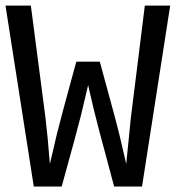

<svg xmlns="http://www.w3.org/2000/svg" viewBox="-20 -679 640 699"><path d="M497.1 0H395.5Q359.4 -134.8 340.6 -205.1Q321.8 -275.4 300.8 -369.1Q286.6 -308.1 274.7 -258.8Q262.7 -209.5 204.6 0H103L0 -658.7H92.3L145.5 -251Q153.3 -187 161.6 -82Q177.2 -149.4 187.7 -193.4Q198.2 -237.3 257.8 -454.6H343.3Q377 -331.1 396.2 -260.3Q415.5 -189.5 439.5 -82L456.5 -251L507.3 -658.7H599.6Z"/></svg>

Font: Liberation Mono
Style: Regular
Weight: 400
Monospace: yes
Designer: Steve Matteson
Foundry: Ascender Corporation
Version: Version 2.1.5